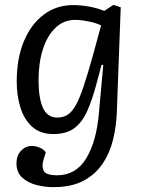

<svg xmlns="http://www.w3.org/2000/svg" viewBox="-20 -542 591 792"><path d="M406 -274 399 -275 376 -189Q360 -130 340 -84.5Q320 -39 287.5 -14Q255 11 200 11Q147 11 113.5 -18.5Q80 -48 64.5 -97.5Q49 -147 49 -206Q49 -300 78 -370.5Q107 -441 159.5 -481Q212 -521 282 -521Q312 -521 346.5 -515Q381 -509 410 -497L448 -522L478 -512L462 -81Q460 -22 446.5 33.5Q433 89 403 133.5Q373 178 323.5 204Q274 230 200 230Q165 230 130 221Q95 212 71.5 190.5Q48 169 48 133Q48 99 67 79.5Q86 60 112 60Q128 60 144 67Q160 74 169 86L160 115Q151 143 160 162Q169 181 216 181Q293 181 335.5 111.5Q378 42 388 -76ZM216 -57Q240 -57 258 -68Q276 -79 292 -107Q308 -135 325 -186Q342 -237 364 -316L397 -437Q378 -447 345.5 -453.5Q313 -460 290 -460Q243 -460 209 -427.5Q175 -395 157 -339Q139 -283 139 -211Q139 -138 157 -97.5Q175 -57 216 -57Z"/></svg>

Font: Literata 12pt
Style: Italic
Weight: 400
Italic angle: -2°
Designer: Latin by Veronika Burian and Jose Scaglione. Greek by Irene Vlachou. Cyrillic by Vera Evstafieva
Foundry: TypeTogether
Version: Version 3.002